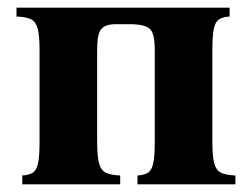

<svg xmlns="http://www.w3.org/2000/svg" viewBox="-20 -480 656 500"><path d="M533 -110Q533 -73 538 -54.5Q543 -36 556 -30Q569 -24 593 -23V0H338V-23Q355 -24 365 -30Q375 -36 379 -54.5Q383 -73 383 -110V-350Q383 -391 371.5 -403.5Q360 -416 323 -417H278Q253 -416 243 -403.5Q233 -391 233 -350V-110Q233 -73 238 -54.5Q243 -36 256 -30Q269 -24 293 -23V0H38V-23Q55 -24 65 -30Q75 -36 79 -54.5Q83 -73 83 -110V-350Q83 -388 78 -406Q73 -424 60.5 -430Q48 -436 23 -437V-460H578V-437Q561 -436 551 -430Q541 -424 537 -406Q533 -388 533 -350Z"/></svg>

Font: Bona Nova
Style: Bold
Weight: 700
Designer: Mateusz Machalski
Foundry: Capitalics
Version: Version 4.001; ttfautohint (v1.8.3)